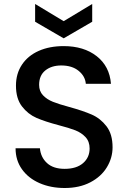

<svg xmlns="http://www.w3.org/2000/svg" viewBox="-20 -935 644 962"><path d="M58 -192H180Q184 -147 215.5 -118Q247 -89 304 -89Q363 -89 396 -117.5Q429 -146 429 -191Q429 -226 408.5 -248Q388 -270 357.5 -282Q327 -294 273 -308Q205 -326 162.5 -344.5Q120 -363 90 -402Q60 -441 60 -506Q60 -566 90 -611Q120 -656 174 -680Q228 -704 299 -704Q400 -704 464.5 -653.5Q529 -603 536 -515H410Q407 -553 374 -580Q341 -607 287 -607Q238 -607 207 -582Q176 -557 176 -510Q176 -478 195.5 -457.5Q215 -437 245 -425Q275 -413 327 -399Q396 -380 439.5 -361Q483 -342 513.5 -302.5Q544 -263 544 -197Q544 -144 515.5 -97Q487 -50 432.5 -21.5Q378 7 304 7Q234 7 178 -17.5Q122 -42 90 -87Q58 -132 58 -192ZM442 -826 299 -743 156 -826V-915L299 -829L442 -915Z"/></svg>

Font: Poppins Medium A&M
Style: Regular
Weight: 500
Designer: Ninad Kale (Devanagari), Jonny Pinhorn (Latin)
Foundry: Indian Type Foundry
Version: 4.004